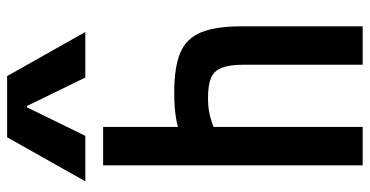

<svg xmlns="http://www.w3.org/2000/svg" viewBox="-270 -770 1040 540"><g transform="rotate(-90 250.0 -500.0)"><path d="M338 -334Q338 -374 329.5 -396Q321 -418 301 -426.5Q281 -435 244 -435Q225 -435 209 -432.5Q193 -430 175.5 -424Q158 -418 133 -405L109 -498Q143 -516 177 -523Q211 -530 259 -530Q331 -530 371.5 -513Q412 -496 429 -454.5Q446 -413 446 -340V0H338ZM55 0V-730H163V0ZM10 -780 134 -1000H306L430 -780H302L222 -944H218L138 -780Z"/></g></svg>

Font: M PLUS Code Latin Medium
Style: Regular
Weight: 500
Designer: Coji Morishita
Foundry: UNDERFOREST DESIGN
Version: Version 1.002; ttfautohint (v1.8.3)